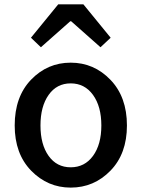

<svg xmlns="http://www.w3.org/2000/svg" viewBox="-20 -854 653 887"><path d="M306.6 12.7Q200.2 12.7 124 -65.4Q47.9 -143.6 47.9 -274.4Q47.9 -407.2 123.5 -485.8Q199.2 -564.5 306.6 -564.5Q414.1 -564.5 490.2 -485.4Q566.4 -406.2 566.4 -274.4Q566.4 -143.6 490.2 -65.4Q414.1 12.7 306.6 12.7ZM204.6 -133.8Q242.2 -81.1 306.6 -81.1Q371.1 -81.1 409.7 -133.8Q448.2 -186.5 448.2 -274.4Q448.2 -362.3 409.7 -415.5Q371.1 -468.8 306.6 -468.8Q242.2 -468.8 204.6 -415.5Q167 -362.3 167 -274.4Q167 -186.5 204.6 -133.8ZM123 -679.7 249 -834H365.2L491.2 -679.7L444.3 -635.7L308.6 -755.9H304.7L168.9 -635.7Z"/></svg>

Font: Gen Shin Gothic Medium
Style: Regular
Weight: 500
Designer: [Source Han Sans]
Ryoko NISHIZUKA  (kana & ideographs); Paul D. Hunt (Latin, Greek & Cyrillic); Wenlong ZHANG  (bopomofo
Version: Version 1.002.20150607